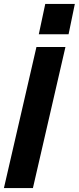

<svg xmlns="http://www.w3.org/2000/svg" viewBox="-29 -960 402 980"><path d="M-9 0 157 -720H305L139 0ZM169 -785 202 -940H353L321 -785Z"/></svg>

Font: Instrument Sans SemiCondensed
Style: Bold Italic
Weight: 700
Width: 4
Italic angle: -13°
Designer: Rodrigo Fuenzalida
Foundry: fragTYPE
Version: Version 1.000;gftools[0.9.28]